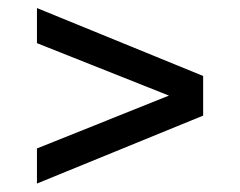

<svg xmlns="http://www.w3.org/2000/svg" viewBox="-20 -612 582 465"><path d="M69.5 -167.5V-252.5L408 -388V-373L69.5 -507.5V-592.5L472 -428V-332Z"/></svg>

Font: Encode Sans Condensed Thin Medium
Style: Regular
Weight: 500
Version: Version 3.002